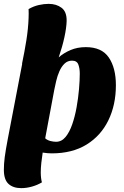

<svg xmlns="http://www.w3.org/2000/svg" viewBox="-36 -774 643 994"><path d="M74 200Q32 200 8 178Q-16 156 -16 105Q-16 74 -11.5 39.5Q-7 5 4 -53L79 -444H78Q91 -506 100.5 -565.5Q110 -625 112 -680Q113 -692 112.5 -704Q112 -716 112 -727Q138 -742 165 -748Q192 -754 216 -754Q256 -754 283 -733.5Q310 -713 309 -665Q308 -630 297.5 -581.5Q287 -533 268 -477Q294 -500 329.5 -515Q365 -530 408 -530Q491 -530 527.5 -476Q564 -422 564 -333Q564 -231 525 -151Q486 -71 412 -25.5Q338 20 232 20Q222 20 210 19Q198 18 185 16Q181 41 178 68.5Q175 96 175 118Q175 148 181 170Q158 184 129.5 192Q101 200 74 200ZM254 -40Q283 -40 303.5 -65Q324 -90 338 -130.5Q352 -171 360.5 -218.5Q369 -266 373 -312Q377 -358 377 -393Q377 -420 369.5 -440Q362 -460 337 -460Q314 -460 298 -444.5Q282 -429 271.5 -405Q261 -381 255 -355Q249 -329 245 -309L198 -58Q209 -48 225 -44Q241 -40 254 -40Z"/></svg>

Font: Sansita Swashed ExtraBold
Style: Regular
Weight: 800
Designer: Pablo Cosgaya
Foundry: Omnibus-Type
Version: Version 1.003; ttfautohint (v1.8.3)